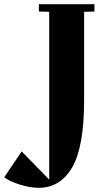

<svg xmlns="http://www.w3.org/2000/svg" viewBox="-150 -690 497 913"><path d="M299 -670V-635L250 -634V-215Q250 8 193.5 105.5Q137 203 34 203Q-9 203 -58 187Q-107 171 -130 153L-47 30L84 164V-634L35 -635V-670Z"/></svg>

Font: Rakkas
Style: Regular
Weight: 400
Designer: Zeynep Akay
Foundry: Zeynep Akay
Version: Version 2.000